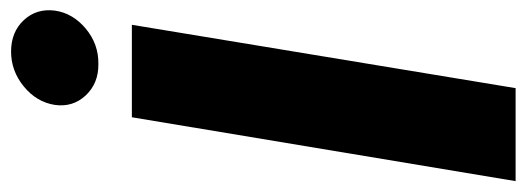

<svg xmlns="http://www.w3.org/2000/svg" viewBox="-342 -660 997 364"><g transform="rotate(-90 157.0 -478.5)"><path d="M291.5 -727.5 171.4 0H-4.9L116.2 -727.5ZM217.3 -791Q180.7 -790.5 157.7 -814.9Q134.8 -839.4 139.6 -873.5Q145 -908.2 174.6 -932.4Q204.1 -956.5 240.7 -956.5Q277.8 -956.5 300.3 -932.4Q322.8 -908.2 318.4 -873.5Q313.5 -839.4 284.2 -814.9Q254.9 -790.5 217.3 -791Z"/></g></svg>

Font: Inter Tight ExtraBold
Style: Italic
Weight: 800
Italic angle: -9.39999°
Designer: Rasmus Andersson
Foundry: rsms
Version: Version 3.004